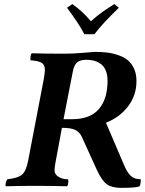

<svg xmlns="http://www.w3.org/2000/svg" viewBox="-20 -907 709 937"><path d="M335 -556.2 290 -325.2H331.1Q419.4 -325.2 462.2 -374.5Q504.9 -423.8 504.9 -513.2Q504.9 -542.5 495.8 -563.5Q486.8 -584.5 471.4 -595.2Q456.1 -606 439.2 -610.6Q422.4 -615.2 402.8 -615.2Q371.1 -615.2 356.2 -602.5Q341.3 -589.8 335 -556.2ZM282.2 -283.2 250 -109.9Q246.1 -87.9 246.1 -75.2Q246.1 -57.1 264.6 -44.7Q283.2 -32.2 312 -32.2Q314.5 -23.9 313 -13.9Q311.5 -3.9 308.1 2Q228 0 153.8 0H145Q83 0 8.8 2Q5.4 -3.4 8.3 -15.4Q11.2 -27.3 16.1 -32.2Q68.8 -38.1 88.1 -55.2Q107.4 -72.3 117.2 -122.1L193.8 -522Q199.2 -555.2 199.2 -565.9Q199.2 -589.8 184.1 -599.9Q168.9 -609.9 128.9 -612.8Q127.4 -621.1 129.4 -632.3Q131.3 -643.6 134.8 -647Q205.1 -645 276.9 -645H298.8Q336.4 -645 387.5 -649.4Q438.5 -653.8 441.9 -653.8Q475.1 -653.8 502.2 -650.6Q529.3 -647.5 557.1 -637.9Q585 -628.4 603.8 -613Q622.6 -597.7 634.3 -571.8Q646 -545.9 646 -511.2Q646 -441.9 605.2 -388.2Q564.5 -334.5 497.1 -308.1L586.9 -98.1Q601.6 -64 619.1 -48.1Q636.7 -32.2 667 -32.2Q667 -7.8 661.1 2Q646 9.8 571.8 9.8Q526.4 9.8 501.7 -7.6Q477.1 -24.9 452.1 -79.1L378.9 -240.2Q367.7 -263.2 346.7 -273.2Q325.7 -283.2 282.2 -283.2ZM440.9 -740.2H391.1Q386.2 -750 381.1 -759.3Q376 -768.6 369.1 -779.5Q362.3 -790.5 357.9 -797.1Q353.5 -803.7 344.5 -816.7Q335.4 -829.6 332.8 -833.5Q330.1 -837.4 319.3 -852.3Q308.6 -867.2 307.1 -869.1L333 -887.2Q362.3 -865.7 381.6 -847.9Q400.9 -830.1 423.8 -803.2Q442.4 -820.3 463.1 -836.2Q483.9 -852.1 497.1 -860.6Q510.3 -869.1 538.1 -887.2L560.1 -869.1Q481.4 -793.9 440.9 -740.2Z"/></svg>

Font: Common Serif
Style: Bold Italic
Weight: 700
Italic angle: -12°
Designer: Philipp H. Poll, Khaled Hosny
Foundry: Stefan Peev, Context Ltd.
Version: Version 1.026